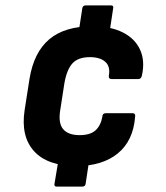

<svg xmlns="http://www.w3.org/2000/svg" viewBox="-20 -652 614 709"><path d="M271 -537 284 -622Q286 -632 296 -632H390Q400 -632 398 -622L385 -536ZM189 37Q180 37 181 28L195 -56L309 -58L296 28Q294 37 284 37ZM263 -39Q155 -39 105.5 -94Q56 -149 71 -246L89 -361Q105 -459 162 -507Q219 -555 321 -555Q389 -555 434 -532Q479 -509 497.5 -468Q516 -427 504 -373Q501 -360 491 -360H393Q380 -360 382 -373Q388 -407 368.5 -424Q349 -441 312 -441Q269 -441 248 -418.5Q227 -396 218 -346L203 -249Q194 -199 212.5 -176Q231 -153 274 -153Q313 -153 332.5 -170.5Q352 -188 358 -221Q358 -234 371 -234H469Q481 -234 479 -221Q472 -132 415 -85.5Q358 -39 263 -39Z"/></svg>

Font: Sofia Sans Semi Condensed ExtraBold
Style: Italic
Weight: 800
Italic angle: -9°
Version: Version 4.100